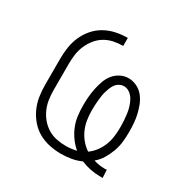

<svg xmlns="http://www.w3.org/2000/svg" viewBox="-128 -644 756 769"><g transform="rotate(30 250.0 -260.0)"><path d="M431 8Q408 8 385.5 3.5Q363 -1 342 -10Q320 0 296.5 4Q273 8 250 8Q223 8 196.5 2.5Q170 -3 146.5 -16Q123 -29 105 -50Q87 -71 76 -95.5Q65 -120 61 -146.5Q57 -173 57 -200V-320Q57 -347 61 -373.5Q65 -400 76 -425Q87 -450 105 -470.5Q123 -491 146.5 -504Q170 -517 196.5 -522.5Q223 -528 250 -528V-491Q228 -491 206.5 -486.5Q185 -482 166.5 -471Q148 -460 134 -442.5Q120 -425 111.5 -405Q103 -385 100 -363.5Q97 -342 97 -320V-200Q97 -178 100 -156.5Q103 -135 111.5 -115Q120 -95 134 -78Q148 -61 166.5 -49.5Q185 -38 206.5 -33.5Q228 -29 250 -29Q262 -29 275 -30.5Q288 -32 300 -35Q282 -50 268 -69.5Q254 -89 245 -111Q236 -133 233 -156.5Q230 -180 230 -204Q230 -224 231.5 -243.5Q233 -263 237 -282.5Q241 -302 247.5 -321Q254 -340 266 -355.5Q278 -371 296 -380.5Q314 -390 334 -390Q354 -390 372.5 -381Q391 -372 403.5 -356.5Q416 -341 423.5 -322Q431 -303 435.5 -283.5Q440 -264 441.5 -244Q443 -224 443 -204Q443 -181 440.5 -158Q438 -135 430 -113Q422 -91 410 -71Q398 -51 380 -36Q393 -32 406 -30Q419 -28 432 -28Q434 -28 436.5 -28Q439 -28 441 -29L443 8ZM340 -54Q357 -66 370 -83.5Q383 -101 390.5 -121Q398 -141 400.5 -162Q403 -183 403 -204Q403 -219 402 -234Q401 -249 399 -264Q397 -279 392.5 -293.5Q388 -308 381 -321Q374 -334 361.5 -343.5Q349 -353 334 -353Q323 -353 313 -347.5Q303 -342 296.5 -333Q290 -324 286 -313.5Q282 -303 279 -292.5Q276 -282 274.5 -271Q273 -260 272 -249Q271 -238 270.5 -226.5Q270 -215 270 -204Q270 -182 273.5 -160.5Q277 -139 285.5 -119.5Q294 -100 308 -83Q322 -66 340 -54Z"/></g></svg>

Font: Iosevka Curly Extralight
Style: Regular
Weight: 200
Monospace: yes
Designer: Belleve Invis
Foundry: Belleve Invis
Version: Version 22.1.2; ttfautohint (v1.8.4)